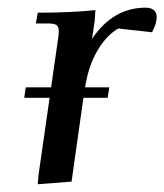

<svg xmlns="http://www.w3.org/2000/svg" viewBox="-20 -472 427 499"><path d="M43 -217.8 46.9 -245.1H112.8L129.9 -363.8Q132.8 -380.9 132.8 -391.1Q132.8 -402.8 126.7 -407Q120.6 -411.1 103 -411.1H73.2L78.1 -439Q165 -439 228 -445.8L226.1 -418L219.2 -371.1Q273.9 -452.1 358.9 -452.1Q372.6 -452.1 379.9 -445.6Q387.2 -439 387.2 -428.2Q387.2 -410.2 375 -388.2L287.1 -397.9Q255.4 -378.9 232.4 -339.1Q209.5 -299.3 201.2 -245.1H264.2L259.8 -217.8H196.8L166 0L78.1 6.8L80.1 -17.1L108.9 -217.8Z"/></svg>

Font: Dihjauti S
Style: Bold Italic
Weight: 700
Italic angle: -9°
Designer: T. Christopher White
Version: Version 3.0.0